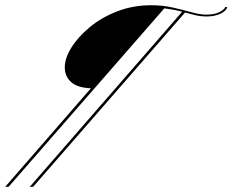

<svg xmlns="http://www.w3.org/2000/svg" viewBox="-102 -495 890 735"><path d="M-82 220 246 -157Q194 -159 170 -181Q146 -203 146 -237Q146 -272 171 -312.5Q196 -353 241 -390.5Q286 -428 346.5 -451.5Q407 -475 477 -475Q521 -475 560 -466Q599 -457 631.5 -448Q664 -439 687 -439Q716 -439 735.5 -447.5Q755 -456 761 -469L768 -467Q763 -452 741 -442Q719 -432 690 -432Q665 -432 643 -437.5Q621 -443 594 -450.5Q567 -458 527 -463L-69 220ZM12 220 597 -452 608 -449 25 220Z"/></svg>

Font: Ballet
Style: Regular
Weight: 400
Designer: Maximiliano R. Sproviero
Foundry: Omnibus-Type
Version: Version 1.100